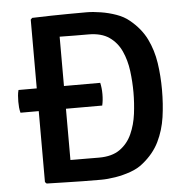

<svg xmlns="http://www.w3.org/2000/svg" viewBox="-51 -737 767 791"><g transform="rotate(-5 333.0 -342.0)"><path d="M617.5 -342Q617.5 -283.5 609.8 -229.8Q602 -176 579.2 -129.2Q556.5 -82.5 510.5 -45.5Q489 -27.5 458 -16.5Q427 -5.5 394.5 -0.2Q362 5 335.5 5Q295 5 260 4.5Q225 4 189.5 3Q154 2 110.5 1L104 -5.5V-677.5L110.5 -684Q154 -685.5 189.5 -686.2Q225 -687 260 -687.2Q295 -687.5 335.5 -687.5Q362 -687.5 394.5 -682.2Q427 -677 458 -666Q489 -655 510.5 -637Q556 -600 578.8 -553.5Q601.5 -507 609.5 -453.5Q617.5 -400 617.5 -342ZM499.5 -342Q499.5 -386 493.8 -430.8Q488 -475.5 471 -513Q454 -550.5 421.5 -573.2Q389 -596 335 -596Q304.5 -596 277 -596.2Q249.5 -596.5 216.5 -597V-87Q249.5 -87 277 -86.8Q304.5 -86.5 335 -86.5Q389 -86.5 421.5 -109.8Q454 -133 471 -170.8Q488 -208.5 493.8 -253.5Q499.5 -298.5 499.5 -342ZM28.5 -299Q25.5 -310 24.5 -321.2Q23.5 -332.5 23.5 -345Q23.5 -357.5 24.5 -369.8Q25.5 -382 28.5 -393H366.5Q369 -382 370.2 -370.8Q371.5 -359.5 371.5 -346Q371.5 -320 366.5 -299Z"/></g></svg>

Font: Signika Negative Light Medium
Style: Regular
Weight: 500
Version: Version 2.001